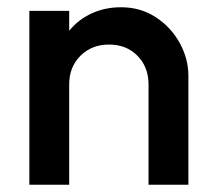

<svg xmlns="http://www.w3.org/2000/svg" viewBox="-20 -510 591 530"><path d="M61 0V-480H171V-425Q196 -456 233 -473Q270 -490 314 -490Q368 -490 410 -462.5Q452 -435 476 -391.5Q500 -348 500 -301V0H390V-277Q390 -325 359.5 -356Q329 -387 281 -387Q233 -387 202 -356Q171 -325 171 -277V0Z"/></svg>

Font: Outfit Medium
Style: Regular
Weight: 500
Designer: Rodrigo Fuenzalida
Foundry: fragTYPE
Version: Version 1.100; ttfautohint (v1.8.4.7-5d5b);gftools[0.9.27]